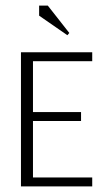

<svg xmlns="http://www.w3.org/2000/svg" viewBox="-20 -667 375 687"><path d="M221 -541 120 -611V-647H151L228 -549ZM55 0V-480H310V-448H98V-266H270V-234H98V-32H310V0Z"/></svg>

Font: Glametrix
Style: Light
Weight: 300
Designer: gluk
Foundry: gluk
Version: Version 0.40